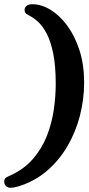

<svg xmlns="http://www.w3.org/2000/svg" viewBox="-52 -715 421 906"><path d="M36 164Q111 141 168.5 92Q226 43 265.5 -24Q305 -91 325 -168.5Q345 -246 345 -326Q345 -410 323 -478Q301 -546 265 -594.5Q229 -643 186 -669Q143 -695 101 -695Q82 -695 73 -687Q64 -679 64 -668Q64 -660 67.5 -654.5Q71 -649 81 -644Q103 -634 126 -613.5Q149 -593 168 -557Q187 -521 199 -463Q211 -405 211 -319Q211 -262 202 -198.5Q193 -135 169.5 -74.5Q146 -14 102.5 36Q59 86 -10 116Q-20 120 -26 125Q-32 130 -32 143Q-32 154 -24 162.5Q-16 171 -3 171Q3 171 11 170Q19 169 36 164Z"/></svg>

Font: Alkatra
Style: Bold
Weight: 700
Designer: Suman Bhandary
Version: Version 1.100;gftools[0.9.22]